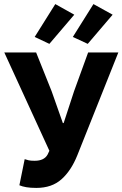

<svg xmlns="http://www.w3.org/2000/svg" viewBox="-20 -909 600 941"><path d="M158 12Q129 12 109 8.5Q89 5 75 -1L101 -129Q110 -126 120 -123.5Q130 -121 150 -121Q196 -121 213 -151L222 -170L1 -652H157L233 -462L288 -306H292L343 -462L412 -652H560L359 -148Q329 -73 281.5 -30.5Q234 12 158 12ZM150 -728 251 -889 344 -837 222 -694ZM337 -728 438 -889 532 -837 410 -694Z"/></svg>

Font: Font
Style: ¶
Weight: 700
Designer: Paul D. Hunt
Foundry: Adobe Systems Incorporated
Version: Version 3.000